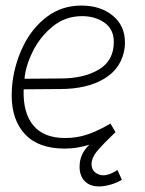

<svg xmlns="http://www.w3.org/2000/svg" viewBox="-20 -525 520 690"><path d="M418 121Q400 132 377.5 138.5Q355 145 336 145Q303 145 284.5 126Q266 107 266 74Q266 51 274.5 32Q283 13 301 -5Q257 9 213 9Q118 9 70 -42.5Q22 -94 22 -182Q22 -206 25 -231Q34 -300 65 -362.5Q96 -425 149 -465Q202 -505 273 -505Q341 -505 385 -469Q429 -433 429 -373Q429 -360 428 -353Q418 -281 356 -243Q294 -205 195 -205L65 -204Q62 -120 99.5 -74.5Q137 -29 214 -29Q258 -29 296.5 -42.5Q335 -56 377 -81L395 -50Q345 -2 327 20.5Q309 43 309 65Q309 85 322.5 95Q336 105 351 105Q373 105 402 86ZM68 -242 198 -243Q281 -243 335 -275Q389 -307 389 -374Q389 -420 355.5 -443.5Q322 -467 275 -467Q215 -467 169.5 -430Q124 -393 98 -340.5Q72 -288 68 -242Z"/></svg>

Font: Bellota Light
Style: Italic
Weight: 300
Italic angle: -7.5°
Designer: Kemie Guaida
Foundry: Kemie Guaida
Version: Version 4.001